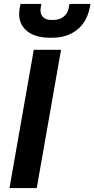

<svg xmlns="http://www.w3.org/2000/svg" viewBox="-20 -952 478 972"><path d="M151 -700H289L166 0H28ZM77 -881Q77 -896 80 -912L84 -932H190L186 -912Q185 -907 185 -899Q185 -877 199.5 -864Q214 -851 240 -851H252Q281 -851 302 -867.5Q323 -884 328 -912L332 -932H438L434 -912Q420 -841 370 -801Q320 -761 244 -761H232Q160 -761 118.5 -793.5Q77 -826 77 -881Z"/></svg>

Font: Bai Jamjuree
Style: Bold Italic
Weight: 700
Italic angle: -10°
Designer: Katatrad Aksorn Co.,Ltd.
Foundry: Cadson Demak Co.,Ltd.
Version: Version 1.000; ttfautohint (v1.6)